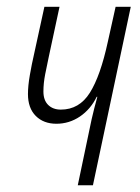

<svg xmlns="http://www.w3.org/2000/svg" viewBox="-20 -550 417 570"><path d="M210.9 0 252 -195.8Q255.9 -211.9 260 -229Q264.2 -246.1 269 -262.7H267.1Q249 -225.6 217.3 -204.1Q185.5 -182.6 147.5 -182.6Q109.4 -182.6 86.2 -205.8Q63 -229 63 -271Q63 -294.9 68.6 -327.1Q74.2 -359.4 81.1 -389.2L111.8 -529.8H156.7L125 -382.3Q119.1 -355 114 -328.9Q108.9 -302.7 108.9 -278.3Q108.9 -252.4 123 -238.5Q137.2 -224.6 160.6 -224.6Q215.3 -224.6 246.8 -274.7Q278.3 -324.7 300.3 -426.8L323.2 -529.8H368.2L255.9 0Z"/></svg>

Font: Open Sans Condensed Light
Style: Italic
Weight: 300
Width: 3
Italic angle: -12°
Designer: Monotype Design Team
Foundry: Monotype Imaging Inc.
Version: Version 3.000; ttfautohint (v1.8.4)